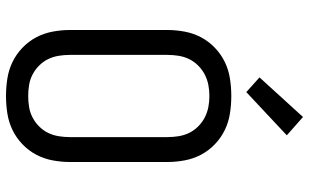

<svg xmlns="http://www.w3.org/2000/svg" viewBox="-215 -807 1030 640"><g transform="rotate(90 300.0 -487.0)"><path d="M300 8Q271 8 242 3.5Q213 -1 187 -13.5Q161 -26 139.5 -46.5Q118 -67 104.5 -92.5Q91 -118 85.5 -147Q80 -176 80 -205V-530Q80 -559 85.5 -588Q91 -617 104.5 -642.5Q118 -668 139.5 -688.5Q161 -709 187 -721.5Q213 -734 242 -738.5Q271 -743 300 -743Q329 -743 358 -738.5Q387 -734 413 -721.5Q439 -709 460.5 -688.5Q482 -668 495.5 -642.5Q509 -617 514.5 -588Q520 -559 520 -530V-205Q520 -176 514.5 -147Q509 -118 495.5 -92.5Q482 -67 460.5 -46.5Q439 -26 413 -13.5Q387 -1 358 3.5Q329 8 300 8ZM300 -66Q319 -66 337 -69Q355 -72 371.5 -80.5Q388 -89 401.5 -102.5Q415 -116 423 -132.5Q431 -149 434 -167.5Q437 -186 437 -205V-530Q437 -549 434 -567.5Q431 -586 423 -602.5Q415 -619 401.5 -632.5Q388 -646 371.5 -654.5Q355 -663 337 -666.5Q319 -670 300 -670Q281 -670 263 -666.5Q245 -663 228.5 -654.5Q212 -646 198.5 -632.5Q185 -619 177 -602.5Q169 -586 166 -567.5Q163 -549 163 -530V-205Q163 -186 166 -167.5Q169 -149 177 -132.5Q185 -116 198.5 -102.5Q212 -89 228.5 -80.5Q245 -72 263 -69Q281 -66 300 -66ZM287 -793 238 -837 370 -982 431 -928Z"/></g></svg>

Font: Iosevka Fixed Extended
Style: Regular
Weight: 400
Width: 7
Monospace: yes
Designer: Belleve Invis
Foundry: Belleve Invis
Version: Version 24.1.1; ttfautohint (v1.8.4)